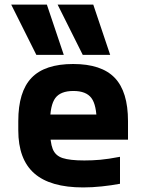

<svg xmlns="http://www.w3.org/2000/svg" viewBox="-20 -810 640 840"><path d="M139 -570 29 -790H185L259 -570ZM342 -570 232 -790H388L462 -570ZM344 10Q200 10 130 -51.5Q60 -113 60 -240V-280Q60 -409 118 -469.5Q176 -530 300 -530Q424 -530 482 -469.5Q540 -409 540 -280V-199H138V-309H436L403 -274Q403 -350 380 -381Q357 -412 301 -412Q245 -412 222 -381Q199 -350 199 -274V-246Q199 -188 210.5 -158.5Q222 -129 254 -118.5Q286 -108 349 -108Q384 -108 418.5 -111Q453 -114 505 -124V-6Q468 1 425.5 5.5Q383 10 344 10Z"/></svg>

Font: M PLUS Code Latin Expanded
Style: Bold
Weight: 700
Width: 7
Designer: Coji Morishita
Foundry: UNDERFOREST DESIGN
Version: Version 1.002; ttfautohint (v1.8.3)